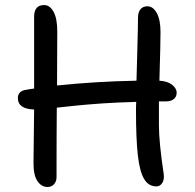

<svg xmlns="http://www.w3.org/2000/svg" viewBox="-20 -750 772 761"><path d="M168.9 -8.8Q144 -8.8 128.2 -32.5Q112.3 -56.2 112.8 -105Q113.3 -140.6 114 -210.2Q114.7 -279.8 115.2 -315.9Q50.8 -318.4 50.8 -360.8Q50.8 -389.2 83 -394Q106.9 -398.4 115.2 -398.9V-683.1Q115.2 -730 154.8 -730Q177.7 -730 192.4 -703.1Q207 -676.3 207 -625Q207 -587.9 206.5 -516.4Q206.1 -444.8 206.1 -411.1Q358.4 -427.2 521 -430.2Q522 -469.2 524.4 -556.4Q526.9 -643.6 526.9 -678.2Q526.9 -701.7 536.9 -713.4Q546.9 -725.1 564 -725.1Q586.9 -725.1 601.6 -698Q616.2 -670.9 616.2 -623Q616.2 -576.2 611.8 -430.2Q644.5 -428.2 662.4 -413.8Q680.2 -399.4 680.2 -382.8Q680.2 -366.2 668.7 -357.2Q657.2 -348.1 637.2 -348.1H609.9V-253.9Q609.9 -186 628.9 -60.1Q631.8 -38.1 623 -24.7Q614.3 -11.2 600.1 -11.2Q568.8 -11.2 551.3 -40.5Q533.7 -69.8 526.4 -134Q519 -198.2 519 -314Q519 -336.4 520 -346.2Q482.9 -345.2 446.5 -343.5Q410.2 -341.8 385 -340.1Q359.9 -338.4 327.9 -335.7Q295.9 -333 282.2 -331.5Q268.6 -330.1 239.3 -326.9Q210 -323.7 205.1 -323.2Q204.1 -218.3 204.1 -47.9Q204.1 -30.8 194.1 -19.8Q184.1 -8.8 168.9 -8.8Z"/></svg>

Font: Shantell Sans Bouncy
Style: Regular
Weight: 400
Designer: Stephen Nixon, Anya Danilova, Shantell Martin
Foundry: Arrow Type
Version: Version 1.006;[9816181b4]